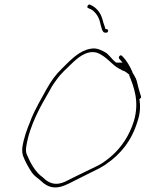

<svg xmlns="http://www.w3.org/2000/svg" viewBox="-20 -838 640 843"><path d="M78 -190C75 -158 85 -144 98 -117C104 -105 113 -91 121 -79C130 -67 143 -57 155 -48V-47H156C174 -30 194 -15 223 -15C250 -15 279 -30 304 -43C322 -53 397 -89 414 -98C422 -103 435 -109 447 -118V-119H448C508 -160 558 -219 584 -306C596 -341 597 -374 592 -402C597 -407 601 -409 599 -415L595 -428C592 -436 589 -449 585 -464C579 -493 575 -497 561 -521V-522V-523C550 -548 535 -573 521 -587L514 -594C508 -599 498 -587 503 -581L518 -563H492L489 -564C470 -578 459 -599 441 -609C422 -619 404 -629 378 -624C329 -616 292 -577 252 -537C224 -510 206 -485 184 -446C162 -406 133 -357 115 -311V-310C98 -270 84 -231 78 -190ZM95 -193C110 -290 159 -373 199 -442C208 -460 218 -474 229 -489C248 -516 274 -538 294 -558C322 -585 360 -618 404 -607C448 -592 470 -553 504 -536C512 -533 518 -527 525 -526H526C534 -521 542 -515 548 -510L547 -508C568 -456 593 -392 568 -307C548 -242 513 -192 473 -156C459 -143 429 -120 412 -112C396 -104 318 -66 301 -58C280 -48 255 -31 227 -31C199 -31 181 -47 167 -60C134 -83 113 -124 98 -159C94 -168 93 -180 95 -193ZM366 -803C376 -799 383 -796 391 -789C403 -778 414 -763 419 -741C424 -721 429 -696 439 -695C446 -694 449 -694 451 -696C458 -702 454 -707 450 -710H443C440 -724 435 -732 431 -749C423 -781 404 -806 374 -818C366 -820 360 -806 366 -803Z"/></svg>

Font: Stray Cat
Style: ExLtCnObl
Weight: 200
Version: Version 1.0